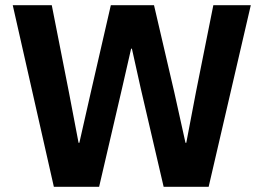

<svg xmlns="http://www.w3.org/2000/svg" viewBox="-20 -718 1013 738"><path d="M187 0 29 -698H179L245 -363L282 -169H285L329 -363L406 -698H572L650 -363L693 -169H696L733 -363L800 -698H944L782 0H609L521 -378L487 -531H484L449 -378L361 0Z"/></svg>

Font: IBM Plex Sans Hebrew
Style: Bold
Weight: 700
Designer: Mike Abbink, Paul van der Laan, Pieter van Rosmalen, Yanek Iontef
Foundry: Bold Monday
Version: Version 1.2